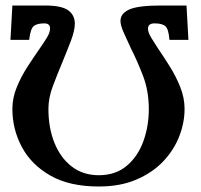

<svg xmlns="http://www.w3.org/2000/svg" viewBox="-20 -666 730 698"><path d="M141 -581Q116 -581 103.5 -572Q91 -563 86 -521H18L25 -646H142Q204 -646 228 -628.5Q252 -611 252 -580Q252 -555 237.5 -517Q223 -479 206 -438Q188 -395 172 -352.5Q156 -310 156 -270Q156 -201 178 -146.5Q200 -92 241 -60.5Q282 -29 339 -29Q400 -29 440.5 -63Q481 -97 501 -152Q521 -207 521 -269Q521 -336 499.5 -391.5Q478 -447 456 -490Q441 -522 429.5 -548Q418 -574 418 -590Q418 -617 450 -631.5Q482 -646 566 -646H658L665 -521H596Q593 -560 581.5 -570.5Q570 -581 542 -581Q518 -581 518 -562Q518 -548 530 -528.5Q542 -509 555 -489Q575 -460 597.5 -424Q620 -388 635.5 -349Q651 -310 651 -270Q651 -220 631.5 -170Q612 -120 573 -79Q534 -38 475.5 -13Q417 12 339 12Q233 12 163.5 -27.5Q94 -67 59.5 -131.5Q25 -196 25 -270Q25 -310 41 -349Q57 -388 80 -423.5Q103 -459 124 -489Q140 -512 151 -530Q162 -548 162 -563Q162 -581 141 -581Z"/></svg>

Font: Libertinus Serif SemiBold
Style: Regular
Weight: 600
Designer: Philipp H. Poll, Khaled Hosny
Foundry: Caleb Maclennan
Version: Version 7.051;RELEASE